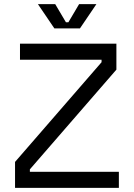

<svg xmlns="http://www.w3.org/2000/svg" viewBox="-20 -912 652 932"><path d="M53 0V-126L473 -610V-622H77V-700H545V-574L125 -90V-78H557V0ZM244 -774 164 -892H248L300 -804H312L364 -892H448L368 -774Z"/></svg>

Font: Space Mono
Style: Regular
Weight: 400
Monospace: yes
Designer: Colophon Foundry + Benjamin Critton
Foundry: Colophon Foundry & Benjamin Critton
Version: Version 1.003; ttfautohint (v1.8.4.7-5d5b)